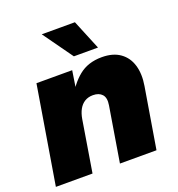

<svg xmlns="http://www.w3.org/2000/svg" viewBox="-134 -854 893 964"><g transform="rotate(-20 312.5 -372.0)"><path d="M241.2 -274.4 196.3 0H0.5L86.9 -522.5H277.8L255.9 -380.9L233.9 -386.7Q267.1 -453.1 316.2 -493.2Q365.2 -533.2 439 -533.2Q499 -533.2 536.6 -506.3Q574.2 -479.5 588.1 -432.4Q602.1 -385.3 591.8 -323.7L538.1 0H342.8L391.1 -293.5Q397.5 -332.5 380.9 -350.8Q364.3 -369.1 332.5 -369.1Q307.1 -369.1 288.3 -357.7Q269.5 -346.2 257.8 -325Q246.1 -303.7 241.2 -274.4ZM309.6 -585 195.8 -744.1H373L438.5 -585Z"/></g></svg>

Font: Inter 28pt Black
Style: Italic
Weight: 900
Italic angle: -9.3988°
Designer: Rasmus Andersson
Foundry: rsms
Version: Version 4.001;git-66647c0bb